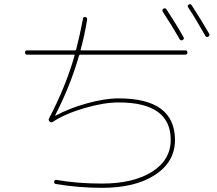

<svg xmlns="http://www.w3.org/2000/svg" viewBox="-20 -862 1040 922"><path d="M842.8 -673.8Q809.6 -732.4 761.7 -805.7Q756.8 -814.5 764.6 -820.3Q773.4 -825.2 779.3 -817.4Q826.2 -746.1 861.3 -683.6Q866.2 -674.8 856.9 -669.9Q847.7 -665 842.8 -673.8ZM900.4 -836.9Q948.2 -762.7 984.4 -700.2Q989.3 -691.4 980 -686Q970.7 -680.7 965.8 -690.4Q916 -778.3 883.8 -826.2Q877.9 -835 885.7 -839.8Q895.5 -844.7 900.4 -836.9ZM110.4 -599.6Q100.6 -599.6 100.1 -609.9Q99.6 -620.1 110.4 -620.1H339.8Q344.7 -620.1 345.7 -624Q364.3 -697.3 378.9 -773.4Q380.9 -782.2 389.6 -780.3Q399.4 -778.3 398.4 -767.6Q384.8 -685.5 367.2 -624Q365.2 -620.1 370.1 -620.1H870.1Q879.9 -620.1 879.9 -609.9Q879.9 -599.6 870.1 -599.6H365.2Q361.3 -599.6 359.4 -594.7Q318.4 -451.2 245.1 -308.6V-306.6H247.1Q311.5 -341.8 397.5 -365.7Q483.4 -389.6 549.8 -389.6Q819.3 -389.6 820.3 -190.4Q820.3 -85 725.1 -22.5Q629.9 40 469.7 40Q357.4 40 248 21.5Q238.3 19.5 240.2 9.8Q242.2 0 251 2Q352.5 19.5 469.7 19.5Q620.1 19.5 710 -37.1Q799.8 -93.8 799.8 -190.4Q799.8 -370.1 549.8 -370.1Q478.5 -370.1 385.3 -342.8Q292 -315.4 234.4 -277.3Q225.6 -271.5 218.3 -278.3Q210.9 -285.2 215.8 -293.9Q296.9 -449.2 337.9 -594.7Q339.8 -599.6 335 -599.6Z"/></svg>

Font: Rounded-X Mgen+ 1mn thin
Style: Regular
Weight: 100
Designer: [Source Han Sans]
Ryoko NISHIZUKA  (kana & ideographs); Paul D. Hunt (Latin, Greek & Cyrillic); Wenlong ZHANG  (bopomofo
Version: Version 1.059.20150602